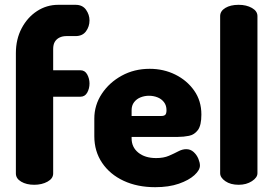

<svg xmlns="http://www.w3.org/2000/svg" viewBox="-20 -768 1144 798"><path d="M122 0Q90 0 68 -13Q46 -26 46 -47V-547Q46 -605 70 -650.5Q94 -696 134 -722Q174 -748 222 -748H294Q323 -748 337.5 -727.5Q352 -707 352 -683Q352 -658 337.5 -638Q323 -618 294 -618H256Q240 -618 227.5 -612Q215 -606 208 -594.5Q201 -583 201 -564V-476H314Q333 -476 342.5 -458.5Q352 -441 352 -421Q352 -400 342.5 -383Q333 -366 314 -366H201V-47Q201 -26 177.5 -13Q154 0 122 0Z M625 10Q551 10 494 -16.5Q437 -43 404.5 -91Q372 -139 372 -202V-275Q372 -331 403 -378Q434 -425 486 -453.5Q538 -482 602 -482Q660 -482 708.5 -458Q757 -434 787 -391.5Q817 -349 817 -292Q817 -247 802.5 -227.5Q788 -208 765.5 -203.5Q743 -199 720 -199H527V-193Q527 -156 555 -133.5Q583 -111 629 -111Q660 -111 682 -120.5Q704 -130 721 -139Q738 -148 754 -148Q772 -148 785 -136Q798 -124 804.5 -108Q811 -92 811 -80Q811 -61 788 -40Q765 -19 723.5 -4.5Q682 10 625 10ZM527 -286H651Q662 -286 667 -291Q672 -296 672 -310Q672 -330 661.5 -343.5Q651 -357 634.5 -363.5Q618 -370 599 -370Q581 -370 564.5 -363.5Q548 -357 537.5 -343.5Q527 -330 527 -310Z M972 0Q938 0 916.5 -15Q895 -30 895 -48V-701Q895 -722 916.5 -735Q938 -748 972 -748Q1004 -748 1027 -735Q1050 -722 1050 -701V-48Q1050 -30 1027 -15Q1004 0 972 0Z"/></svg>

Font: Dosis ExtraLight ExtraBold
Style: Regular
Weight: 800
Version: Version 3.001; ttfautohint (v1.8.2)